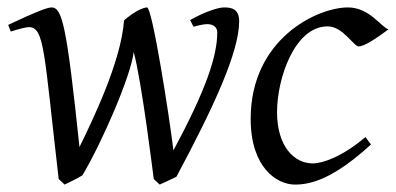

<svg xmlns="http://www.w3.org/2000/svg" viewBox="-20 -477 1066 517"><path d="M376 -457C366 -457 341 -446 314 -422C306 -310 228 -151 194 -81C160 -404 148 -457 119 -457C107 -457 74 -444 2 -410L9 -392C27 -398 51 -404 57 -404C100 -404 98 -340 138 5L154 20C159 18 193 1 202 -5C256 -96 333 -274 340 -337C362 -256 393 -2 394 5L410 20C415 18 445 4 455 -1C554 -186 624 -336 624 -420C624 -454 602 -457 583 -457C565 -457 525 -442 492 -423L501 -405C519 -410 531 -412 538 -412C554 -412 565 -404 565 -390C565 -326 535 -236 447 -72C436 -164 390 -457 376 -457Z M655 -157C655 -25 726 20 774 20C815 20 875 7 979 -88L964 -108C903 -56 850 -37 822 -37C772 -37 726 -83 726 -175C726 -267 774 -406 862 -406C904 -406 932 -352 946 -352C961 -352 994 -374 1026 -398C1006 -404 975 -457 917 -457C834 -457 655 -372 655 -157Z"/></svg>

Font: Temporarium
Style: Italic
Weight: 400
Italic angle: -7°
Version: Version 1.1